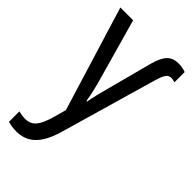

<svg xmlns="http://www.w3.org/2000/svg" viewBox="-241 -615 925 925"><g transform="rotate(45 221.5 -152.5)"><path d="M393 -545C343 -545 318 -519 299 -452L241 -233C228 -185 216 -139 210 -103H206C199 -146 188 -190 176 -232L90 -537H3L167 -2L148 67C127 138 104 167 58 167C43 167 26 164 13 161V232C31 237 49 240 70 240C152 240 199 187 229 79L369 -407C384 -458 396 -471 417 -471C425 -471 434 -469 442 -466V-536C430 -541 411 -545 393 -545Z"/></g></svg>

Font: Noto Sans Condensed
Style: Regular
Weight: 400
Width: 3
Designer: Monotype Design Team
Foundry: Monotype Imaging Inc.
Version: Version 2.013